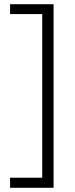

<svg xmlns="http://www.w3.org/2000/svg" viewBox="-20 -735 357 914"><path d="M28 111H181V-668H28V-715H235V159H28Z"/></svg>

Font: Noto Sans Lao Looped SemiCondensed Light
Style: Regular
Weight: 300
Width: 4
Designer: Mark Frömberg, Ben Mitchell
Foundry: The Fontpad Ltd
Version: Version 1.002; ttfautohint (v1.8.4.7-5d5b)